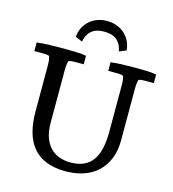

<svg xmlns="http://www.w3.org/2000/svg" viewBox="-134 -1043 1052 1170"><g transform="rotate(15 392.0 -457.5)"><path d="M397 -865.2Q374 -865.2 355 -860.4Q335.9 -855.5 321 -844.2Q306.2 -833 295.9 -815.2Q285.6 -797.4 280.8 -771.5L236.8 -789.6Q238.8 -820.8 252 -847.2Q265.1 -873.5 286.4 -892.6Q307.6 -911.6 335.9 -922.1Q364.3 -932.6 397 -932.6Q429.7 -932.6 458 -922.1Q486.3 -911.6 507.6 -892.6Q528.8 -873.5 542 -847.2Q555.2 -820.8 557.1 -789.6L513.2 -771.5Q508.3 -797.4 498 -815.2Q487.8 -833 472.9 -844.2Q458 -855.5 438.7 -860.4Q419.4 -865.2 397 -865.2ZM666.5 -252Q666.5 -185.1 645.8 -134.8Q625 -84.5 588.1 -50.3Q551.3 -16.1 500 1Q448.7 18.1 387.7 18.1Q314.5 18.1 262.9 -3.4Q211.4 -24.9 179.2 -64.7Q147 -104.5 132.1 -160.6Q117.2 -216.8 117.2 -286.1V-576.7Q117.2 -615.2 109.4 -635.3Q98.6 -639.2 86.2 -639.9Q73.7 -640.6 59.1 -640.6H15.1V-694.8Q48.8 -698.7 85.9 -700.2Q123 -701.7 168.9 -701.7Q216.3 -701.7 256.6 -700.7Q296.9 -699.7 326.7 -694.3V-640.6H281.2Q267.1 -640.6 254.6 -639.9Q242.2 -639.2 231 -635.3Q224.1 -613.8 224.1 -576.7V-244.6Q224.1 -193.4 236.8 -155.3Q249.5 -117.2 272.9 -92Q296.4 -66.9 329.3 -54.2Q362.3 -41.5 402.3 -41.5Q495.1 -41.5 539.3 -100.1Q583.5 -158.7 583.5 -281.7V-576.7Q583.5 -615.2 575.7 -635.3Q564.9 -639.2 552.2 -639.9Q539.6 -640.6 525.4 -640.6H481.4V-694.8Q513.7 -698.7 548.1 -700.2Q582.5 -701.7 625 -701.7Q668 -701.7 704.6 -700.7Q741.2 -699.7 769 -694.3V-640.6H724.1Q709.5 -640.6 696.8 -639.9Q684.1 -639.2 673.8 -635.3Q669.9 -624 668.2 -609.9Q666.5 -595.7 666.5 -576.7Z"/></g></svg>

Font: Tienne
Style: Regular
Weight: 400
Designer: vernon adams
Foundry: vernon adams
Version: Version 1.001